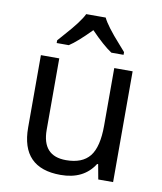

<svg xmlns="http://www.w3.org/2000/svg" viewBox="-86 -835 772 915"><g transform="rotate(10 300.0 -378.0)"><path d="M450.2 0 437 -71.8H432.1Q380.9 9.8 269 9.8Q78.1 9.8 78.1 -186V-536.1H167V-190.9Q167 -64 282.2 -64Q360.8 -64 397 -109.1Q433.1 -154.3 433.1 -257.8V-536.1H522V0ZM465.8 -606H406.7Q365.2 -633.3 303.7 -696.8Q238.8 -630.4 200.7 -606H142.1V-619.1Q154.3 -633.3 170.9 -651.9Q238.8 -727.5 256.8 -766.1H351.1Q369.1 -727.5 437 -651.9L465.8 -619.1Z"/></g></svg>

Font: Droid Sans Mono
Style: Regular
Weight: 400
Monospace: yes
Foundry: Ascender Corporation
Version: Version 1.00 build 112